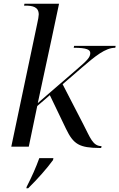

<svg xmlns="http://www.w3.org/2000/svg" viewBox="-20 -780 635 1021"><path d="M511 7H518L520 -3C473 -3 460 -48 423 -119L313 -332L416 -421C486 -481 540 -526 593 -526L595 -536H374L372 -526C443 -526 460 -515 460 -498C460 -475 444 -459 387 -410L181 -232C194 -295 239 -500 255 -576L294 -760H110L108 -750H116C154 -750 186 -743 186 -703C186 -694 183 -677 177 -650L40 0H133L178 -216L245 -274L331 -95C371 -12 402 6 511 7ZM122 213 120 221H130C180 172 232 113 262 71L264 61H189C170 113 151 156 122 213Z"/></svg>

Font: Noto Serif Display
Style: Italic
Weight: 400
Italic angle: -12°
Designer: Monotype Design Team
Foundry: Monotype Imaging Inc.
Version: Version 2.009